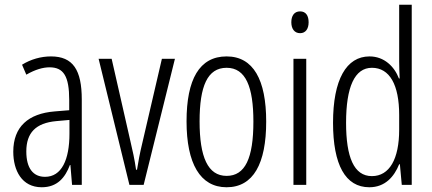

<svg xmlns="http://www.w3.org/2000/svg" viewBox="-20 -780 1824 810"><path d="M195 -542C153 -542 110 -530 73 -507L91 -465C129 -487 162 -496 189 -496C248 -496 272 -459 272 -358V-315L211 -310C99 -301 36 -245 36 -140C36 -61 72 10 156 10C222 10 255 -31 275 -84H277L284 0H325V-360C325 -485 288 -542 195 -542ZM217 -269 273 -274V-216C273 -106 240 -34 170 -34C120 -34 91 -70 91 -141C91 -220 131 -261 217 -269Z M526 0H586L718 -532H663L580 -175C570 -134 563 -96 558 -64H554C548 -107 539 -147 530 -185L451 -532H396Z M1103 -267C1103 -443 1049 -542 936 -542C821 -542 767 -445 767 -268C767 -91 824 10 936 10C1049 10 1103 -90 1103 -267ZM822 -268C822 -416 855 -494 936 -494C1017 -494 1049 -413 1049 -267C1049 -112 1014 -38 936 -38C857 -38 822 -117 822 -268Z M1246 -732C1221 -732 1209 -713 1209 -686C1209 -659 1222 -640 1246 -640C1269 -640 1282 -658 1282 -686C1282 -713 1271 -732 1246 -732ZM1272 -532H1218V0H1272Z M1538 10C1605 10 1643 -35 1664 -87H1667L1675 0H1717V-760H1664V-520C1664 -498 1665 -476 1666 -449H1663C1644 -499 1601 -542 1539 -542C1441 -542 1385 -444 1385 -262C1385 -85 1437 10 1538 10ZM1549 -37C1473 -37 1440 -117 1440 -262C1440 -413 1476 -494 1549 -494C1624 -494 1664 -422 1664 -295V-233C1664 -109 1623 -37 1549 -37Z"/></svg>

Font: Noto Sans Arabic UI XCn Lt
Style: Regular
Weight: 300
Width: 2
Designer: Monotype Design Team, Nadine Chahine and Nizar Qandah
Foundry: Monotype Imaging Inc.
Version: Version 2.010